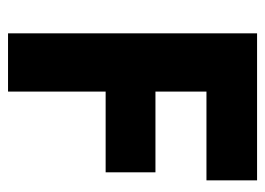

<svg xmlns="http://www.w3.org/2000/svg" viewBox="-111 -549 660 478"><g transform="rotate(90 219.0 -310.0)"><path d="M409 -367H208V-494H429V-620H63V0H208V-243H409Z"/></g></svg>

Font: Gemini
Style: Regular
Weight: 700
Designer: Pushpananda Ekanayake, Sol Matas, Kosala Senevirathne
Foundry: Mooniak
Version: Version 1.000;PS 1.0;hotconv 1.0.86;makeotf.lib2.5.63406